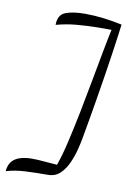

<svg xmlns="http://www.w3.org/2000/svg" viewBox="-90 -776 621 920"><g transform="rotate(10 220.5 -316.5)"><path d="M4 88Q7 55 23.5 37.5Q40 20 65.5 13.5Q91 7 118 7Q144 7 177.5 10Q211 13 241 15Q258 -32 274.5 -103Q291 -174 307 -254.5Q323 -335 337.5 -414Q352 -493 364.5 -559.5Q377 -626 386 -667H320Q262 -666 213.5 -661.5Q165 -657 118 -644Q118 -693 153.5 -707Q189 -721 249 -721Q292 -721 337.5 -715.5Q383 -710 429 -700Q427 -684 422 -646.5Q417 -609 409.5 -558Q402 -507 393 -449.5Q384 -392 374.5 -334.5Q365 -277 356 -225.5Q347 -174 340 -135Q336 -111 327.5 -77Q319 -43 304 -9Q289 25 265.5 47.5Q242 70 206 70Q151 70 98.5 72.5Q46 75 4 88Z"/></g></svg>

Font: Dancing Script SemiBold
Style: Regular
Weight: 600
Designer: Pablo Impallari
Foundry: Pablo Impallari
Version: Version 2.001